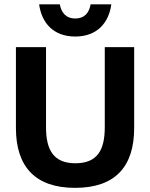

<svg xmlns="http://www.w3.org/2000/svg" viewBox="-20 -872 707 904"><path d="M334.2 -700C438.3 -700 492.5 -765.8 504.2 -851.7H406.7C400 -814.2 380 -785 334.2 -785C289.2 -785 268.3 -814.2 261.7 -851.7H164.2C175.8 -765.8 230 -700 334.2 -700ZM333.3 12.5C522.5 12.5 611.7 -87.5 611.7 -269.2V-650H473.3V-273.3C473.3 -166.7 439.2 -103.3 335 -103.3C231.7 -103.3 196.7 -166.7 196.7 -273.3V-650H55V-269.2C55 -87.5 145.8 12.5 333.3 12.5Z"/></svg>

Font: Familjen Grotesk
Style: Bold
Weight: 700
Designer: Anders Wikstroem, Jonas Baeckman, Matilda Gysing, Kristian Moeller
Foundry: Familjen STHLM AB
Version: Version 2.000